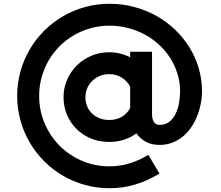

<svg xmlns="http://www.w3.org/2000/svg" viewBox="-20 -748 1168 1015"><path d="M824.2 18.1Q781.2 18.1 751 1.5Q720.7 -15.1 701.2 -43Q671.4 -21 635 -9.3Q598.6 2.4 557.1 2.4Q504.4 2.4 460.2 -16.1Q416 -34.7 384 -66.7Q352.1 -98.6 334 -141.6Q315.9 -184.6 315.9 -233.9Q315.9 -282.7 334.5 -325.9Q353 -369.1 385.7 -401.6Q418.5 -434.1 462.4 -452.9Q506.3 -471.7 557.1 -471.7Q587.4 -471.7 615.2 -464.8Q643.1 -458 668 -445.3V-474.6H783.7V-146Q783.7 -118.2 793.7 -103Q803.7 -87.9 824.2 -87.9Q855 -87.9 875.7 -104.7Q896.5 -121.6 908.9 -147.7Q921.4 -173.8 926.8 -205.3Q932.1 -236.8 932.1 -266.1Q932.1 -312 918.9 -355.7Q905.8 -399.4 881.8 -438Q857.9 -476.6 824.2 -508.5Q790.5 -540.5 749 -563.5Q707.5 -586.4 659.4 -599.4Q611.3 -612.3 559.1 -612.3Q507.3 -612.3 459.7 -599.1Q412.1 -585.9 370.6 -561.8Q329.1 -537.6 295.4 -503.9Q261.7 -470.2 237.5 -429Q213.4 -387.7 200.2 -340.1Q187 -292.5 187 -241.2Q187 -163.6 216.1 -95.7Q245.1 -27.8 295.4 22.7Q345.7 73.2 413.6 102.3Q481.4 131.3 559.1 131.3Q611.8 131.3 662.1 116.5Q712.4 101.6 764.2 70.8L823.2 169.4Q758.8 208.5 693.6 227.8Q628.4 247.1 559.1 247.1Q491.7 247.1 429.2 229.7Q366.7 212.4 312.5 180.7Q258.3 148.9 213.6 104.2Q168.9 59.6 137.2 5.4Q105.5 -48.8 88.1 -111.3Q70.8 -173.8 70.8 -241.2Q70.8 -308.1 88.1 -370.4Q105.5 -432.6 137.2 -486.8Q168.9 -541 213.6 -585.4Q258.3 -629.9 312.5 -661.6Q366.7 -693.4 429.2 -710.7Q491.7 -728 559.1 -728Q627 -728 689.7 -711.2Q752.4 -694.3 806.6 -664.1Q860.8 -633.8 905.3 -591.3Q949.7 -548.8 981.4 -497.6Q1013.2 -446.3 1030.5 -387.7Q1047.9 -329.1 1047.9 -266.1Q1047.9 -232.9 1041.3 -199.2Q1034.7 -165.5 1022 -133.8Q1009.3 -102.1 990.5 -74.5Q971.7 -46.9 946.8 -26.4Q921.9 -5.9 891.1 6.1Q860.4 18.1 824.2 18.1ZM668 -290Q653.3 -318.8 624.3 -337.4Q595.2 -356 557.1 -356Q529.8 -356 506.8 -346.2Q483.9 -336.4 467 -319.8Q450.2 -303.2 440.9 -281Q431.6 -258.8 431.6 -233.9Q431.6 -209 440.4 -187Q449.2 -165 465.6 -148.9Q481.9 -132.8 505.1 -123.3Q528.3 -113.8 557.1 -113.8Q596.7 -113.8 625.2 -131.3Q653.8 -148.9 668 -176.8Z"/></svg>

Font: Twentytwelve Slab
Style: TwentytwelveSlab
Weight: 700
Designer: Domenico Catapano
Version: Version 1.00 2012